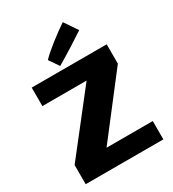

<svg xmlns="http://www.w3.org/2000/svg" viewBox="-188 -886 892 989"><g transform="rotate(-30 257.5 -391.0)"><path d="M395 -704 342 -782C286 -744 211 -687 178 -651L218 -593C273 -625 366 -684 395 -704ZM214 -109 481 -455V-570H35V-460H298L27 -114V0H489V-109Z"/></g></svg>

Font: FilmFarsi_V5 Display
Style: Regular
Weight: 400
Designer: Borna Izadpanah
Foundry: Borna Izadpanah
Version: Version 1.000;PS 001.000;hotconv 1.0.88;makeotf.lib2.5.64775